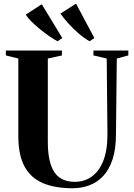

<svg xmlns="http://www.w3.org/2000/svg" viewBox="-20 -1019 729 1048"><path d="M376.5 8.5Q279 8.5 213 -20Q147 -48.5 113.5 -111Q80 -173.5 80 -275.5V-699.5L12 -716.5V-743H318V-716.5L241 -699.5V-247Q241 -185 251 -142.8Q261 -100.5 280 -74.8Q299 -49 326.5 -37.8Q354 -26.5 388.5 -26.5Q440.5 -26.5 480.8 -55.2Q521 -84 543.8 -141.2Q566.5 -198.5 566.5 -284.5L562.5 -699.5L490 -716.5V-743H680.5V-716.5L617.5 -699.5L613 -287Q613 -206 594.5 -149.5Q576 -93 543.2 -58.2Q510.5 -23.5 467.8 -7.5Q425 8.5 376.5 8.5ZM293.5 -794Q274 -804.5 249.2 -821.5Q224.5 -838.5 199.5 -858.8Q174.5 -879 153.2 -900Q132 -921 120.5 -939L208 -996L320 -811.5L294.5 -794ZM468.5 -794Q440.5 -809.5 409.8 -836Q379 -862.5 352.5 -891.8Q326 -921 310 -945L395 -999L495 -811.5L469.5 -794Z"/></svg>

Font: Merriweather 120pt
Style: Bold
Weight: 700
Designer: Eben Sorkin
Foundry: Eben Sorkin
Version: Version 2.100